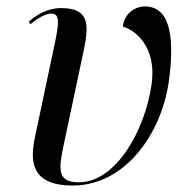

<svg xmlns="http://www.w3.org/2000/svg" viewBox="-20 -564 589 594"><path d="M205 10C367 10 479 -150 502 -310C519 -431 513 -544 429 -544C395 -544 365 -521 360 -482C403 -469 465 -415 449 -303C429 -162 339 0 224 0C151 0 162 -46 182 -139L239 -408C257 -492 254 -539 169 -539C127 -539 93 -518 69 -497L74 -489C104 -514 126 -522 138 -522C167 -522 163 -492 146 -413L88 -139C74 -71 71 10 205 10Z"/></svg>

Font: Noto Serif Display
Style: Italic
Weight: 400
Italic angle: -12°
Designer: Monotype Design Team
Foundry: Monotype Imaging Inc.
Version: Version 2.009